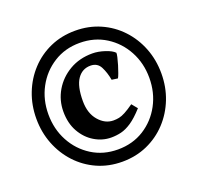

<svg xmlns="http://www.w3.org/2000/svg" viewBox="-121 -806 979 950"><g transform="rotate(-20 368.0 -330.5)"><path d="M367.7 14.6Q296.4 14.6 236.3 -12.2Q176.3 -39.1 132.1 -86.7Q87.9 -134.3 63.5 -196.8Q39.1 -259.3 39.1 -330.6Q39.1 -401.9 63.5 -464.4Q87.9 -526.9 132.1 -574.2Q176.3 -621.6 236.3 -648.2Q296.4 -674.8 367.7 -674.8Q439 -674.8 499.3 -648.2Q559.6 -621.6 604 -574.2Q648.4 -526.9 672.9 -464.4Q697.3 -401.9 697.3 -330.6Q697.3 -259.3 672.9 -196.8Q648.4 -134.3 604 -86.7Q559.6 -39.1 499.3 -12.2Q439 14.6 367.7 14.6ZM356.9 -116.7Q310.5 -116.7 269.3 -141.4Q228 -166 202.4 -211.2Q176.8 -256.3 176.8 -317.9Q176.8 -377.4 206.5 -428Q236.3 -478.5 288.8 -509.3Q341.3 -540 409.2 -540Q439.9 -540 474.6 -528.6Q509.3 -517.1 522.9 -502.4Q523.9 -497.6 520 -480.2Q516.1 -462.9 509.8 -442.1Q503.4 -421.4 497.1 -403.8Q490.7 -386.2 486.8 -380.4L455.1 -384.8Q448.2 -424.3 432.4 -455.3Q416.5 -486.3 379.9 -486.3Q336.4 -486.3 310.8 -449.2Q285.2 -412.1 285.2 -334Q285.2 -269.5 318.6 -231Q352.1 -192.4 395.5 -192.4Q411.1 -192.4 425.3 -195.3Q439.5 -198.2 458 -208Q476.6 -217.8 504.9 -237.8L529.3 -208Q493.2 -168 463.9 -148.4Q434.6 -128.9 408.9 -122.8Q383.3 -116.7 356.9 -116.7ZM367.7 -49.8Q445.3 -49.8 505.4 -87.6Q565.4 -125.5 599.6 -189.2Q633.8 -252.9 633.8 -330.6Q633.8 -407.7 599.6 -471.2Q565.4 -534.7 505.4 -572.5Q445.3 -610.4 367.7 -610.4Q291 -610.4 231 -572.5Q170.9 -534.7 136.7 -471.2Q102.5 -407.7 102.5 -330.6Q102.5 -252.9 136.7 -189.2Q170.9 -125.5 231 -87.6Q291 -49.8 367.7 -49.8Z"/></g></svg>

Font: Gentium Book Plus
Style: Bold
Weight: 700
Designer: Victor Gaultney, Annie Olsen, Iska Routamaa, Becca Hirsbrunner
Foundry: SIL International
Version: Version 6.101